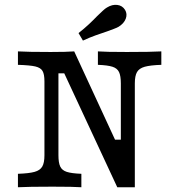

<svg xmlns="http://www.w3.org/2000/svg" viewBox="-20 -787 754 807"><path d="M250 -478.9H225.6V-134.5Q225.6 -102.7 233.2 -86.9Q240.7 -71.1 260.6 -64.6Q280.6 -58.1 322 -56.5V0Q290.6 -2.4 200.5 -2.4Q97.6 -2.4 55.4 0V-56.5Q102.1 -58.1 125.3 -64.6Q148.6 -71.1 157.7 -87Q166.8 -102.8 166.8 -134.5V-445.2Q166.8 -475 158.8 -488.7Q150.9 -502.4 128.4 -507.7Q105.9 -512.9 55.4 -514.5V-571Q95.4 -568.5 193.2 -568.5Q260.8 -568.5 291.9 -571L463.5 -199.9H487.9V-436.5Q487.9 -468.2 480.3 -484.1Q472.8 -499.9 452.9 -506.4Q432.9 -512.9 391.5 -514.5V-571Q422.9 -568.5 513 -568.5Q616.7 -568.5 658.1 -571V-514.5Q611.4 -512.9 588.2 -506.4Q564.9 -499.8 555.8 -484Q546.7 -468.1 546.7 -436.5V0H472.9ZM431.5 -655.5Q446.1 -661 459.1 -665.8Q472.2 -670.6 479 -674.8Q501.4 -688.9 508.7 -708.7Q515.9 -728.5 505.6 -745.5Q494.4 -763.6 473.1 -766.3Q451.9 -769 429.8 -755.6Q422 -751.3 411.6 -741.4Q401.1 -731.4 388.7 -719.7Q372.5 -702.7 353.5 -685Q334.6 -667.3 310.1 -647.9L328.6 -616.4Q356.4 -629.3 382.6 -638.7Q408.9 -648.1 431.5 -655.5Z"/></svg>

Font: Playfair Micro SmCond SmLight
Style: Regular
Weight: 360
Width: 4
Designer: Claus Eggers Sørensen
Foundry: Claus Eggers Sørensen
Version: Version 2.100;Glyphs 3.2 (3219)